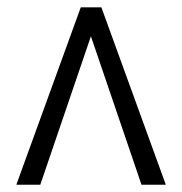

<svg xmlns="http://www.w3.org/2000/svg" viewBox="-20 -508 501 528"><path d="M24.9 0 202.1 -487.8H258.8L436 0H369.1L230 -408.2L90.8 0Z"/></svg>

Font: HK Grotesk Light
Style: Regular
Weight: 300
Designer: Alfredo Marco Pradil and Stefan Peev
Foundry: Hanken Design Co.
Version: Version 1.045;PS 001.045;hotconv 1.0.88;makeotf.lib2.5.64775